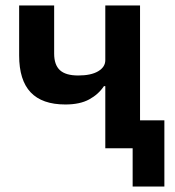

<svg xmlns="http://www.w3.org/2000/svg" viewBox="-20 -542 640 702"><path d="M465 140V0H365V-227H360Q340 -197 306 -178.5Q272 -160 219 -160Q134 -160 92 -204.5Q50 -249 50 -339V-522H178V-346Q178 -305 199 -285.5Q220 -266 266 -266Q313 -266 339 -281.5Q365 -297 365 -322V-522H492V-102H581V140Z"/></svg>

Font: IBM Plex Sans SemiBold
Style: Regular
Weight: 600
Designer: Mike Abbink, Paul van der Laan, Pieter van Rosmalen
Foundry: Bold Monday
Version: Version 3.201